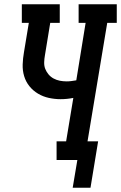

<svg xmlns="http://www.w3.org/2000/svg" viewBox="-20 -755 571 906"><path d="M323 131 345 0H247V-88H292L326 -293Q311 -290 296 -288.5Q281 -287 266 -287Q238 -287 210.5 -293Q183 -299 159.5 -313Q136 -327 119 -348Q102 -369 94 -395.5Q86 -422 87 -451Q88 -480 93 -508L116 -647H83V-735H262V-647H217L192 -494Q189 -478 188.5 -461Q188 -444 193.5 -430Q199 -416 209 -404Q219 -392 233 -384.5Q247 -377 262.5 -374Q278 -371 295 -371Q306 -371 317 -372.5Q328 -374 340 -376L384 -647H351V-735H531V-647H486L393 -88H443L407 131Z"/></svg>

Font: Iosevka Slab Semibold Oblique
Style: Regular
Weight: 600
Italic angle: -9°
Monospace: yes
Designer: Belleve Invis
Foundry: Belleve Invis
Version: Version 11.1.1; ttfautohint (v1.8.3)